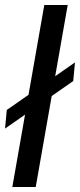

<svg xmlns="http://www.w3.org/2000/svg" viewBox="-22 -743 318 763"><path d="M27 0 154 -723H247L120 0ZM-2 -232 5 -306 276 -495 269 -421Z"/></svg>

Font: Archivo SemiExpanded
Style: Italic
Weight: 400
Width: 6
Italic angle: -10°
Designer: Hector Gatti
Foundry: Omnibus-Type
Version: Version 2.001